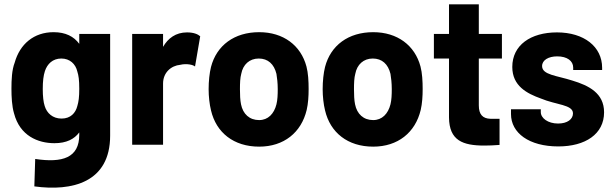

<svg xmlns="http://www.w3.org/2000/svg" viewBox="-20 -671 2844 889"><path d="M232 -8C288 -8 324 -27 347 -58V-47C347 60 269 84 143 65L139 192C314 216 490 174 490 -43V-514H347V-468C322 -502 284 -522 228 -522C137 -522 72 -467 48 -381C35 -348 33 -302 33 -260C33 -224 35 -179 45 -146C72 -42 156 -8 232 -8ZM178 -259C178 -294 181 -321 188 -342C199 -375 224 -400 264 -400C303 -400 330 -375 338 -340C344 -321 347 -301 347 -260C347 -221 344 -200 338 -180C330 -148 307 -122 265 -122C224 -122 197 -147 187 -180C181 -198 178 -225 178 -259Z M592 -1H735V-284C735 -335 772 -367 815 -371C844 -378 875 -371 883 -363L907 -503C897 -512 878 -521 846 -521C794 -521 758 -494 735 -454V-514H592Z M1180 8C1294 8 1375 -57 1400 -162C1407 -192 1409 -226 1409 -259C1409 -294 1407 -333 1399 -363C1373 -461 1292 -522 1180 -522C1065 -522 983 -461 957 -361C950 -333 946 -295 946 -258C946 -225 950 -188 957 -160C981 -57 1062 8 1180 8ZM1091 -258C1091 -286 1092 -311 1097 -329C1105 -372 1135 -400 1178 -400C1221 -400 1249 -374 1260 -329C1263 -311 1266 -286 1266 -258C1266 -233 1265 -208 1260 -188C1249 -144 1221 -115 1180 -115C1135 -115 1105 -143 1096 -188C1092 -207 1091 -233 1091 -258Z M1708 8C1822 8 1903 -57 1928 -162C1935 -192 1937 -226 1937 -259C1937 -294 1935 -333 1927 -363C1901 -461 1820 -522 1708 -522C1593 -522 1511 -461 1485 -361C1478 -333 1474 -295 1474 -258C1474 -225 1478 -188 1485 -160C1509 -57 1590 8 1708 8ZM1619 -258C1619 -286 1620 -311 1625 -329C1633 -372 1663 -400 1706 -400C1749 -400 1777 -374 1788 -329C1791 -311 1794 -286 1794 -258C1794 -233 1793 -208 1788 -188C1777 -144 1749 -115 1708 -115C1663 -115 1633 -143 1624 -188C1620 -207 1619 -233 1619 -258Z M2223 3C2245 3 2268 2 2293 0V-121H2251C2215 -122 2197 -141 2197 -183V-400H2304V-514H2197V-651H2059V-514H1989V-400H2059V-127C2060 -20 2123 3 2223 3Z M2565 7C2690 7 2777 -50 2777 -151C2777 -240 2706 -275 2630 -298C2559 -321 2490 -324 2490 -365C2490 -393 2520 -410 2560 -410C2606 -410 2634 -389 2634 -358V-347H2768V-357C2768 -455 2684 -521 2559 -521C2437 -521 2352 -462 2352 -361C2352 -273 2420 -238 2484 -215C2555 -185 2633 -187 2633 -146C2633 -119 2607 -99 2564 -99C2517 -99 2484 -124 2484 -152V-165H2346V-143C2346 -55 2430 7 2565 7Z"/></svg>

Font: Vanilla Cream Black
Style: Regular
Weight: 900
Designer: Jeremy Tribby, Jinavaṁso
Foundry: Tribby Type
Version: Version 1.422;Glyphs 3.1.2 (3151)